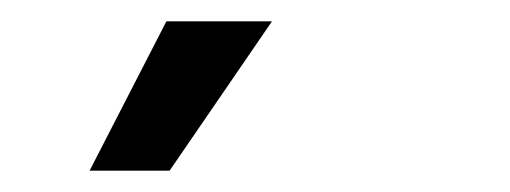

<svg xmlns="http://www.w3.org/2000/svg" viewBox="-20 23 478 180"><path d="M64 183 136 43H235L139 183Z"/></svg>

Font: REM Light
Style: Italic
Weight: 300
Italic angle: -11°
Designer: Octavio Pardo
Foundry: Ashler Design
Version: Version 1.005;gftools[0.9.28]